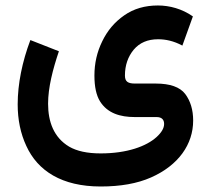

<svg xmlns="http://www.w3.org/2000/svg" viewBox="-20 -428 758 694"><path d="M343.8 246.1C415.5 246.1 476.1 235.4 525.9 213.4C625.5 169.4 678.2 93.3 678.2 7.8C678.2 -30.8 668.5 -63 649.4 -88.4C630.4 -113.3 594.7 -126 543 -126H467.8C442.9 -126 431.6 -132.8 431.6 -154.8C431.6 -191.9 442.4 -223.1 463.4 -248.5C484.4 -273.4 513.7 -286.1 551.3 -286.1C578.1 -286.1 607.4 -280.3 639.2 -263.2L677.2 -368.7C638.2 -396 593.3 -408.2 550.8 -408.2C503.9 -408.2 463.4 -396.5 429.2 -372.6C394.5 -348.6 368.2 -317.4 349.6 -278.8C330.6 -240.2 321.3 -199.2 321.3 -154.8C321.3 -114.3 328.1 -83.5 341.3 -62C368.2 -18.6 414.6 -4.9 466.8 -4.9H545.9C566.9 -4.9 573.2 6.8 573.2 20C573.2 35.2 564 50.8 545.9 67.4C509.3 100.6 439.9 126.5 343.8 126.5C295.4 126.5 257.8 118.2 230 102.1C174.8 69.3 153.8 12.7 153.8 -53.2C153.8 -111.3 170.9 -177.7 192.9 -242.7L89.8 -283.2C60.5 -205.6 43.9 -125 43.9 -50.8C43.9 4.4 54.2 54.7 75.2 99.6C116.2 189.5 203.6 246.1 343.8 246.1Z"/></svg>

Font: Vazirmatn SemiBold
Style: Regular
Weight: 600
Designer: Saber Rastikerdar
Foundry: Saber Rastikerdar
Version: Version 33.003